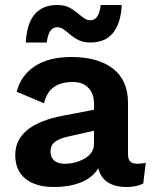

<svg xmlns="http://www.w3.org/2000/svg" viewBox="-20 -738 614 768"><path d="M563 -87 553 -4Q525 10 488 10Q392 10 373 -65Q351 -28 305 -9Q259 10 196 10Q123 10 82 -23Q41 -56 41 -118Q41 -240 236 -276L356 -299V-323Q356 -363 333.5 -386.5Q311 -410 271 -410Q225 -410 196 -390Q167 -370 156 -325L47 -371Q63 -436 119 -473Q175 -510 265 -510Q372 -510 432 -463.5Q492 -417 492 -326V-121Q492 -101 501 -92Q510 -83 529 -83Q550 -83 563 -87ZM356 -163V-215L249 -191Q215 -183 198.5 -169.5Q182 -156 182 -132Q182 -108 197 -95.5Q212 -83 239 -83Q283 -83 319.5 -104.5Q356 -126 356 -163ZM342 -568Q313 -568 293.5 -578Q274 -588 253 -606Q239 -618 229.5 -623.5Q220 -629 209 -629Q191 -629 181 -614Q171 -599 167 -568H83Q91 -718 209 -718Q238 -718 257 -708Q276 -698 297 -680Q312 -668 321 -662.5Q330 -657 341 -657Q359 -657 369 -672Q379 -687 383 -718H467Q463 -643 431.5 -605.5Q400 -568 342 -568Z"/></svg>

Font: Work Sans SemiBold
Style: Regular
Weight: 600
Designer: Wei Huang
Foundry: Wei Huang
Version: Version 1.500